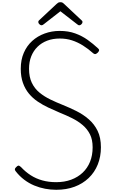

<svg xmlns="http://www.w3.org/2000/svg" viewBox="-20 -1700 1049 1739"><path d="M489 19Q439 19 388.5 9.5Q338 0 290 -20Q242 -40 199 -72.5Q156 -105 122 -149Q114 -159 114.5 -167.5Q115 -176 127 -187Q138 -199 146.5 -200Q155 -201 171 -186Q211 -143 258.5 -112.5Q306 -82 363.5 -66Q421 -50 489 -50Q564 -50 624.5 -72.5Q685 -95 728.5 -136Q772 -177 795.5 -235Q819 -293 819 -366Q819 -435 795 -483Q771 -531 729.5 -566.5Q688 -602 634 -629Q580 -656 520 -680Q468 -702 417 -726Q366 -750 321 -780.5Q276 -811 242 -852Q208 -893 188 -948.5Q168 -1004 168 -1077Q168 -1158 195.5 -1221.5Q223 -1285 271.5 -1329Q320 -1373 384.5 -1396.5Q449 -1420 521 -1420Q599 -1420 661 -1397.5Q723 -1375 773.5 -1339Q824 -1303 869 -1261Q879 -1252 877.5 -1243.5Q876 -1235 867 -1225Q856 -1214 846.5 -1211Q837 -1208 826 -1216Q779 -1258 731 -1288Q683 -1318 632 -1334.5Q581 -1351 521 -1351Q458 -1351 407 -1331.5Q356 -1312 319.5 -1276Q283 -1240 263 -1190Q243 -1140 243 -1077Q243 -1002 268.5 -949.5Q294 -897 338 -861Q382 -825 437 -798.5Q492 -772 550 -749Q612 -724 673 -693.5Q734 -663 784 -619.5Q834 -576 864 -515Q894 -454 894 -366Q894 -281 865.5 -210Q837 -139 783 -87.5Q729 -36 655 -8.5Q581 19 489 19ZM356 -1471Q347 -1471 337 -1480.5Q327 -1490 327 -1499Q327 -1502 327.5 -1506Q328 -1510 333 -1515L492 -1664Q499 -1670 506 -1675Q513 -1680 527 -1680Q541 -1680 548 -1675Q555 -1670 561 -1664L722 -1513Q726 -1509 726.5 -1505.5Q727 -1502 727 -1499Q727 -1490 717.5 -1480.5Q708 -1471 699 -1471Q693 -1471 688.5 -1473.5Q684 -1476 678 -1481L527 -1598L377 -1481Q371 -1476 366 -1473.5Q361 -1471 356 -1471Z"/></svg>

Font: Playwrite BE WAL Light
Style: Regular
Weight: 300
Version: Version 1.002